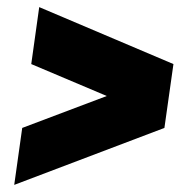

<svg xmlns="http://www.w3.org/2000/svg" viewBox="-20 -520 508 540"><path d="M467.8 -339.8 442.4 -160.2 20 0 42.5 -160.2 280.3 -250 67.9 -339.8 90.3 -500Z"/></svg>

Font: Fivo Sans Heavy
Style: Regular
Weight: 900
Designer: Alexander Slobzheninov
Foundry: Alexander Slobzheninov
Version: 1.0